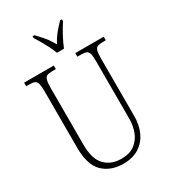

<svg xmlns="http://www.w3.org/2000/svg" viewBox="-224 -1040 1026 1159"><g transform="rotate(-30 289.0 -460.5)"><path d="M287 10Q199 10 145.5 -42Q92 -94 92 -214V-607Q92 -643 87 -660.5Q82 -678 69.5 -683.5Q57 -689 33 -689H11V-714H218V-689H193Q169 -689 156.5 -683.5Q144 -678 139 -660Q134 -642 134 -605V-210Q134 -111 177 -66.5Q220 -22 291 -22Q349 -22 384.5 -48.5Q420 -75 436 -117.5Q452 -160 452 -207V-606Q452 -643 447.5 -660.5Q443 -678 430 -683.5Q417 -689 393 -689H368V-714H566V-689H545Q521 -689 508 -683.5Q495 -678 490.5 -660Q486 -642 486 -605V-205Q486 -145 464 -96.5Q442 -48 398 -19Q354 10 287 10ZM273 -771Q265 -794 251.5 -820.5Q238 -847 223 -873Q208 -899 195 -918V-931H208Q237 -901 258 -875.5Q279 -850 298 -815Q317 -850 337.5 -875.5Q358 -901 387 -931H400V-918Q381 -890 358 -847.5Q335 -805 322 -771Z"/></g></svg>

Font: Noto Serif Condensed ExtraLight
Style: Regular
Weight: 200
Width: 3
Designer: Monotype Design Team
Foundry: Monotype Imaging Inc.
Version: Version 2.013; ttfautohint (v1.8.4.7-5d5b)